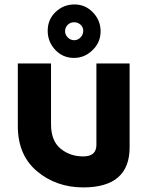

<svg xmlns="http://www.w3.org/2000/svg" viewBox="-20 -817 675 847"><path d="M335.4 -708Q323.7 -718.8 306.9 -718.8Q290 -718.8 278.6 -707.3Q267.1 -695.8 267.1 -679.4Q267.1 -663.1 279.3 -651.4Q291.5 -639.6 307.4 -639.6Q323.2 -639.6 335.2 -651.9Q347.2 -664.1 347.2 -680.7Q347.2 -697.3 335.4 -708ZM308.6 -797.4Q356.4 -797.4 390.1 -762.2Q423.8 -727.1 423.8 -678.7Q423.8 -630.4 388.7 -596.2Q353.5 -561.5 306.6 -561.5Q257.8 -561.5 224.6 -596.2Q190.4 -631.8 190.4 -681.4Q190.4 -731 225.3 -764.2Q260.3 -797.4 308.6 -797.4ZM346.7 9.8Q227.5 9.3 143.3 -61.5Q59.1 -132.3 58.6 -259.3V-537.1H205.1V-267.6Q205.6 -195.3 247.3 -161.1Q289.1 -127 347.2 -127Q405.3 -127 405.3 -177.7V-537.1H551.8V-167Q551.8 9.8 346.7 9.8Z"/></svg>

Font: New Shape
Style: Bold
Weight: 700
Designer: Wojciech Kalinowski "wmk69" (wmk69@o2.pl)
Foundry: Wojciech Kalinowski "wmk69" (wmk69@o2.pl)
Version: Version 2.1.1; 2021-05-14